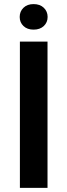

<svg xmlns="http://www.w3.org/2000/svg" viewBox="-20 -913 328 933"><path d="M210.9 -710.9V0H76.7V-710.9ZM75.7 -830.6Q75.7 -857.4 94 -875.2Q112.3 -893.1 143.1 -893.1Q174.3 -893.1 192.9 -875.2Q211.4 -857.4 211.4 -830.6Q211.4 -804.2 192.9 -786.6Q174.3 -769 143.1 -769Q112.3 -769 94 -786.6Q75.7 -804.2 75.7 -830.6Z"/></svg>

Font: Roboto SemiBold
Style: Regular
Weight: 600
Designer: Christian Robertson
Foundry: Google
Version: Version 3.009; 2024